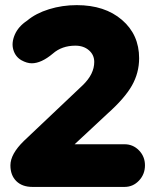

<svg xmlns="http://www.w3.org/2000/svg" viewBox="-20 -736 613 756"><path d="M351.1 -492.2Q351.1 -520 330.1 -538.1Q309.1 -556.2 276.9 -556.2Q223.6 -556.2 188 -524.9Q142.6 -486.8 105 -486.8Q85.9 -486.8 64 -499Q40.5 -512.7 32.5 -540Q24.4 -567.4 38.3 -599.6Q52.2 -631.8 86.9 -654.8Q121.1 -683.6 173.1 -699.7Q225.1 -715.8 282.2 -715.8Q392.6 -715.8 460.2 -657.7Q527.8 -599.6 527.8 -506.8Q527.8 -449.2 499.5 -399.2Q471.2 -349.1 402.8 -288.1L273.9 -168H470.2Q503.9 -168 527.3 -143.8Q550.8 -119.6 550.8 -85Q550.8 -49.8 527.3 -24.9Q503.9 0 470.2 0H107.9Q67.4 0 44.2 -22.9Q21 -45.9 21 -85Q21 -129.4 74.2 -181.2L306.2 -400.9Q351.1 -444.3 351.1 -492.2Z"/></svg>

Font: LT Saeada
Style: Bold
Weight: 700
Designer: Daniel Lyons
Foundry: LyonsType
Version: Version 1.001